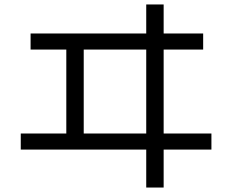

<svg xmlns="http://www.w3.org/2000/svg" viewBox="-20 -790 1040 860"><path d="M117 -640H635V-770H713V-640H890V-568H713V-192H927V-120H713V50H635V-120H73V-192H277V-568H117ZM355 -192H635V-568H355Z"/></svg>

Font: M PLUS 1p
Style: Regular
Weight: 400
Version: Version 1.062